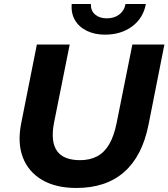

<svg xmlns="http://www.w3.org/2000/svg" viewBox="-20 -921 836 953"><path d="M359 12Q257 12 189 -28Q121 -68 93.5 -139.5Q66 -211 85 -308L163 -700H326L248 -311Q239 -264 243 -229Q247 -194 263.5 -171Q280 -148 309 -137Q338 -126 377 -126Q426 -126 462 -145Q498 -164 522 -205Q546 -246 559 -311L637 -700H796L717 -301Q686 -146 596 -67Q506 12 359 12ZM501 -749Q451 -749 412 -767.5Q373 -786 352.5 -820.5Q332 -855 336 -901H431Q430 -868 452 -849Q474 -830 510 -830Q547 -830 572 -849Q597 -868 603 -901H704Q691 -831 636 -790Q581 -749 501 -749Z"/></svg>

Font: MOST Montserrat
Style: Bold Italic
Weight: 700
Italic angle: -11.3°
Designer: Julieta Ulanovsky
Foundry: Julieta Ulanovsky
Version: Version 8.000;March 11, 2024;FontCreator 15.0.0.2926 64-bit